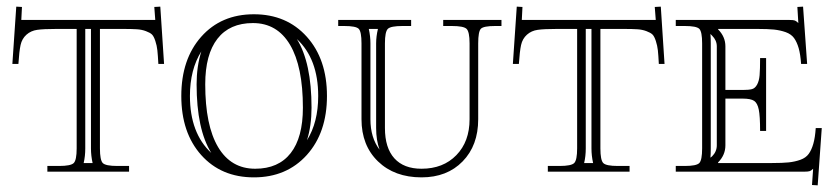

<svg xmlns="http://www.w3.org/2000/svg" viewBox="-20 -515 2519 576"><path d="M43.9 -455.1H445.8L442.9 -494.1L460.9 -495.1L472.2 -323.2H455.1Q453.6 -350.1 452.1 -364Q450.7 -377.9 446 -392.1Q441.4 -406.2 435.8 -411.6Q430.2 -417 417.7 -421.6Q405.3 -426.3 390.4 -427.2Q375.5 -428.2 350.1 -428.2H279.8V-69.8Q279.8 -34.7 288.3 -25.9Q296.9 -17.1 332 -17.1H367.2V0H122.1V-17.1H157.2Q192.4 -17.1 201.2 -25.9Q210 -34.7 210 -69.8V-428.2H148.9Q110.8 -428.2 91.8 -425.5Q72.8 -422.9 59.3 -410.9Q45.9 -398.9 41.7 -379.9Q37.6 -360.8 35.2 -323.2H17.1L28.8 -495.1L45.9 -494.1ZM252.9 -428.2H235.8V-69.8Q235.8 -46.4 231 -25.9H257.8Q252.9 -47.9 252.9 -69.8Z M888.7 -191.9Q888.7 -315.4 850.1 -380.6Q811.5 -445.8 738.8 -445.8Q668.9 -445.8 632.3 -398.7Q595.7 -351.6 595.7 -262.2Q595.7 -138.7 634.3 -73.7Q672.9 -8.8 745.6 -8.8Q815.4 -8.8 852.1 -55.7Q888.7 -102.5 888.7 -191.9ZM960.9 -227.1Q960.9 -117.2 900.4 -50Q839.8 17.1 741.7 17.1Q643.6 17.1 583.7 -49.8Q523.9 -116.7 523.9 -227.1Q523.9 -337.4 583.7 -404.8Q643.6 -472.2 741.7 -472.2Q839.8 -472.2 900.4 -404.8Q960.9 -337.4 960.9 -227.1ZM900.9 -94.2Q934.6 -147.9 934.6 -227.1Q934.6 -338.4 870.6 -397.9Q914.6 -326.7 914.6 -191.9Q914.6 -137.7 900.9 -94.2ZM584 -360.8Q549.8 -306.2 549.8 -227.1Q549.8 -115.7 613.8 -56.2Q569.8 -127.4 569.8 -262.2Q569.8 -315.9 584 -360.8Z M994.6 -455.1H1213.4V-437H1187.5Q1152.3 -437 1143.6 -428.5Q1134.8 -419.9 1134.8 -384.8V-130.9Q1134.8 -71.3 1163.1 -40Q1191.4 -8.8 1244.6 -8.8Q1309.6 -8.8 1349.1 -49.6Q1388.7 -90.3 1388.7 -157.2V-384.8Q1388.7 -419.9 1379.6 -428.5Q1370.6 -437 1335.4 -437H1309.6V-455.1H1484.4V-437H1465.3Q1430.7 -437 1422.6 -428.7Q1414.6 -420.4 1414.6 -384.8V-157.2Q1414.6 -78.6 1367.9 -30.8Q1321.3 17.1 1244.6 17.1Q1163.6 17.1 1114 -30.8Q1064.5 -78.6 1064.5 -157.2V-384.8Q1064.5 -419.9 1056.2 -428.5Q1047.9 -437 1012.7 -437H994.6ZM1113.8 -428.2H1086.4Q1091.3 -406.2 1091.3 -384.8V-157.2Q1091.3 -102.1 1118.7 -65.9Q1108.4 -94.2 1108.4 -130.9V-384.8Q1108.4 -405.8 1113.8 -428.2Z M1545.4 -455.1H1947.3L1944.3 -494.1L1962.4 -495.1L1973.6 -323.2H1956.5Q1955.1 -350.1 1953.6 -364Q1952.1 -377.9 1947.5 -392.1Q1942.9 -406.2 1937.3 -411.6Q1931.6 -417 1919.2 -421.6Q1906.7 -426.3 1891.8 -427.2Q1877 -428.2 1851.6 -428.2H1781.2V-69.8Q1781.2 -34.7 1789.8 -25.9Q1798.3 -17.1 1833.5 -17.1H1868.7V0H1623.5V-17.1H1658.7Q1693.8 -17.1 1702.6 -25.9Q1711.4 -34.7 1711.4 -69.8V-428.2H1650.4Q1612.3 -428.2 1593.3 -425.5Q1574.2 -422.9 1560.8 -410.9Q1547.4 -398.9 1543.2 -379.9Q1539.1 -360.8 1536.6 -323.2H1518.6L1530.3 -495.1L1547.4 -494.1ZM1754.4 -428.2H1737.3V-69.8Q1737.3 -46.4 1732.4 -25.9H1759.3Q1754.4 -47.9 1754.4 -69.8Z M2007.3 -455.1H2349.1Q2360.4 -455.1 2364.7 -453.4Q2369.1 -451.7 2375 -445.8L2372.1 -494.1L2389.2 -495.1L2401.4 -323.2H2383.3Q2381.3 -352.1 2376 -370.6Q2370.6 -389.2 2362.1 -400.9Q2353.5 -412.6 2337.2 -418.5Q2320.8 -424.3 2302 -426.3Q2283.2 -428.2 2252.4 -428.2H2134.3V-426.8Q2156.2 -404.8 2156.2 -376V-245.1H2208Q2226.6 -245.1 2235.8 -247.6Q2245.1 -250 2251.2 -261Q2257.3 -272 2258.8 -289.3Q2260.3 -306.6 2260.3 -340.8H2278.3V-122.1H2260.3Q2260.3 -167 2256.3 -186.3Q2252.4 -205.6 2242.4 -212.4Q2232.4 -219.2 2208 -219.2H2156.2V-79.1Q2156.2 -49.8 2134.3 -27.8V-25.9H2296.4Q2327.1 -25.9 2345.9 -27.8Q2364.7 -29.8 2381.1 -35.6Q2397.5 -41.5 2406 -53.2Q2414.6 -64.9 2419.9 -83.5Q2425.3 -102.1 2427.2 -130.9H2445.3L2433.1 41L2416 40L2419.4 -8.8Q2414.1 -3.4 2409.4 -1.7Q2404.8 0 2393.1 0H2007.3V-17.1H2034.2Q2069.3 -17.1 2077.9 -25.9Q2086.4 -34.7 2086.4 -69.8V-384.8Q2086.4 -419.9 2077.9 -428.5Q2069.3 -437 2034.2 -437H2007.3ZM2130.4 -79.1V-376Q2130.4 -394 2116.2 -408.2L2111.3 -413.1Q2112.3 -401.9 2112.3 -384.8V-69.8Q2112.3 -51.8 2111.3 -42L2116.2 -45.9Q2130.4 -60.1 2130.4 -79.1Z"/></svg>

Font: FoglihtenNo01
Style: Regular
Weight: 500
Version: Version 0.61